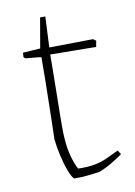

<svg xmlns="http://www.w3.org/2000/svg" viewBox="-69 -599 459 652"><g transform="rotate(-10 160.0 -272.5)"><path d="M134 7Q126 0 117 -23.5Q108 -47 101 -77.5Q94 -108 91 -136Q92 -156 92.5 -190.5Q93 -225 94 -265.5Q95 -306 95.5 -346Q96 -386 96 -418Q87 -420 66.5 -421.5Q46 -423 41 -424L36 -429L37 -444L97 -448L115 -552H133L128 -446L279 -448L289 -441L285 -420Q277 -420 256.5 -420.5Q236 -421 210.5 -421Q185 -421 162 -421.5Q139 -422 127 -422Q127 -398 126.5 -364.5Q126 -331 125.5 -295Q125 -259 124.5 -227Q124 -195 124 -174Q124 -119 132 -83.5Q140 -48 153 -24Q187 -23 210.5 -27.5Q234 -32 253.5 -41Q273 -50 296 -61L305 -47Q287 -34 265 -21Q243 -8 221 0Q197 3 178.5 5Q160 7 134 7Z"/></g></svg>

Font: Labrada ExtraLight
Style: Regular
Weight: 200
Designer: Mercedes Jáuregui
Foundry: Omnibus-Type Team
Version: Version 1.000; ttfautohint (v1.8.4.7-5d5b)